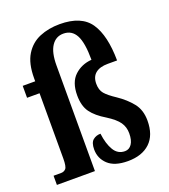

<svg xmlns="http://www.w3.org/2000/svg" viewBox="-141 -870 865 982"><g transform="rotate(-20 291.5 -379.0)"><path d="M387 10Q315 10 279.5 -23Q244 -56 244 -105Q244 -142 261 -156Q278 -170 302 -170Q309 -113 330 -78Q351 -43 390 -43Q413 -43 427 -63.5Q441 -84 441 -122Q441 -156 423 -182Q405 -208 359 -237Q307 -268 282 -302.5Q257 -337 257 -395Q257 -466 295 -501.5Q333 -537 388 -541Q388 -634 366 -675Q344 -716 298 -716Q257 -716 233.5 -680.5Q210 -645 210 -575V0H3V-50H44Q60 -50 70 -61Q80 -72 80 -116V-471H12V-536H80V-553Q80 -633 109 -680Q138 -727 187 -747.5Q236 -768 297 -768Q415 -768 462 -698.5Q509 -629 510 -493H459Q416 -493 392.5 -474Q369 -455 369 -417Q369 -383 386 -363Q403 -343 444 -316Q490 -285 520.5 -247Q551 -209 551 -151Q551 -72 507.5 -31Q464 10 387 10Z"/></g></svg>

Font: Noto Serif Ethiopic ExtraCondensed
Style: Bold
Weight: 700
Width: 2
Designer: Monotype Design Team
Foundry: Monotype Imaging Inc.
Version: Version 2.102; ttfautohint (v1.8.4.7-5d5b)